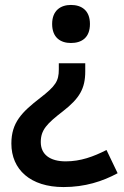

<svg xmlns="http://www.w3.org/2000/svg" viewBox="-20 -565 501 777"><path d="M344 -468C344 -523 310 -545 267 -545C226 -545 191 -523 191 -468C191 -412 226 -391 267 -391C310 -391 344 -412 344 -468ZM325 -276V-309H218V-284C218 -237 205 -217 143 -169C68 -111 26 -69 26 16C26 121 103 192 237 192C324 192 395 169 456 136L411 42C358 69 306 88 246 88C182 88 145 60 145 10C145 -39 169 -64 235 -115C302 -167 325 -207 325 -276Z"/></svg>

Font: Noto Sans Bengali UI SemiBold
Style: Regular
Weight: 600
Designer: Jelle Bosma - Monotype Design Team
Foundry: Monotype Imaging Inc.
Version: Version 2.003